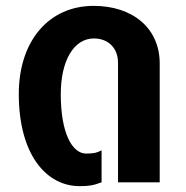

<svg xmlns="http://www.w3.org/2000/svg" viewBox="-20 -621 632 654"><path d="M251 13C282 13 297 11 326 0V-109C309 -100 299 -98 273 -98C227 -98 187 -165 187 -300C187 -414 231 -490 300 -490C347 -490 382 -459 382 -407V0H524V-405C524 -525 432 -601 299 -601C146 -601 44 -481 44 -301C44 -94 138 13 251 13Z"/></svg>

Font: Vanilla Cream Black
Style: Regular
Weight: 900
Designer: Jeremy Tribby, Jinavaṁso
Foundry: Tribby Type
Version: Version 1.422;Glyphs 3.1.2 (3151)